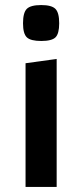

<svg xmlns="http://www.w3.org/2000/svg" viewBox="-20 -739 325 759"><path d="M81 -489 204 -506V0H81ZM143 -577Q101 -577 86 -591.5Q71 -606 71 -647Q71 -689 86 -704Q101 -719 143 -719Q184 -719 199 -704Q214 -689 214 -647Q214 -606 199.5 -591.5Q185 -577 143 -577Z"/></svg>

Font: Changa ExtraLight Medium
Style: Regular
Weight: 500
Version: Version 3.002; ttfautohint (v1.8.2)